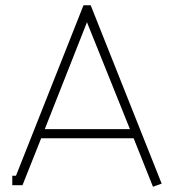

<svg xmlns="http://www.w3.org/2000/svg" viewBox="-20 -707 647 733"><path d="M312 -622.1 150.9 -213.9H476.1ZM490.2 -179.2H137.2L65.9 0H26.9V-36.1H41L298.8 -687H326.2L597.2 -5.9L564 5.9Z"/></svg>

Font: Rawengulk
Style: Regular
Weight: 400
Version: Version 0.92